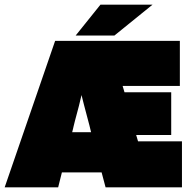

<svg xmlns="http://www.w3.org/2000/svg" viewBox="-30 -802 817 822"><path d="M219 0H-10L206 -627H740V-434H495L503 -407H703V-224H553L561 -197H749V0H422L405 -64H235ZM291 -285Q287 -269 285.5 -263Q284 -257 283 -252L279 -236H360L356 -252Q355 -257 353 -264.5Q351 -272 346 -291Q336 -329 330 -351.5Q324 -374 319 -395Q314 -373 308 -349Q302 -325 291 -285ZM400 -782H623L460 -650H294Z"/></svg>

Font: Blinker Black
Style: Regular
Weight: 900
Designer: Juergen Huber
Foundry: supertype
Version: Version 1.017;hotconv 1.0.117;makeotfexe 2.5.65602